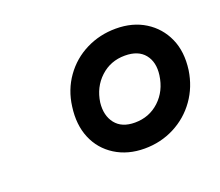

<svg xmlns="http://www.w3.org/2000/svg" viewBox="-69 -952 602 526"><g transform="rotate(-20 232.0 -689.0)"><path d="M459 -682Q452 -635 426 -598.5Q400 -562 360 -541.5Q320 -521 273 -521Q224 -521 187.5 -544Q151 -567 134.5 -606.5Q118 -646 125 -697Q131 -744 157 -780.5Q183 -817 223 -837Q263 -857 310 -857Q359 -857 395 -834.5Q431 -812 448.5 -773Q466 -734 459 -682ZM379 -696Q384 -733 365.5 -756Q347 -779 308 -779Q266 -779 236.5 -751.5Q207 -724 201 -681Q197 -644 215.5 -620.5Q234 -597 272 -597Q314 -597 343.5 -624.5Q373 -652 379 -696Z"/></g></svg>

Font: Libre Franklin SemiBold
Style: Italic
Weight: 600
Italic angle: -8°
Designer: Pablo Impallari, Rodrigo Fuenzalida, Nhung Nguyen
Foundry: Impallari Type
Version: Version 3.000